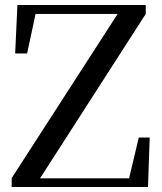

<svg xmlns="http://www.w3.org/2000/svg" viewBox="-20 -752 651 772"><path d="M27 0H575L582 -199H538L499 -35H141L566 -696V-732H50L41 -537H89L123 -696H453L27 -36Z"/></svg>

Font: Noto Serif TC Medium
Style: Regular
Weight: 500
Designer: Ryoko NISHIZUKA 西塚涼子 (kana & ideographs); Frank Grießhammer (Latin, Greek & Cyrillic); Wenlong ZHANG 张文龙 (bopomofo); San
Foundry: Adobe
Version: Version 2.001;hotconv 1.1.0;makeotfexe 2.6.0